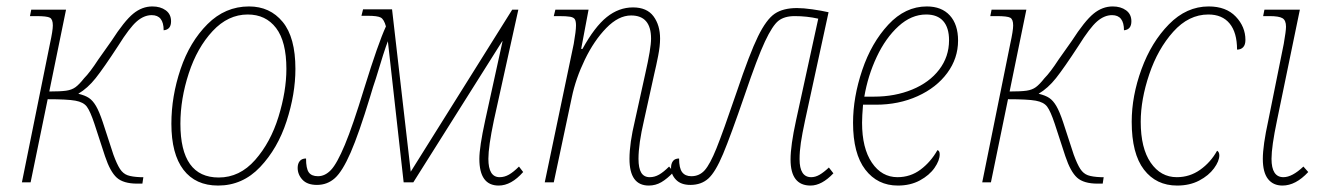

<svg xmlns="http://www.w3.org/2000/svg" viewBox="-20 -566 4099 596"><path d="M306 -81 273 -182Q260 -221 249.5 -235Q239 -249 214 -253.5Q189 -258 128 -258L75 0H48L135 -430Q144 -471 144 -487Q144 -506 135 -511Q126 -516 93 -516H73L77 -536H185L133 -282Q168 -282 185.5 -284.5Q203 -287 214.5 -295.5Q226 -304 241 -323Q259 -341 285 -381Q310 -417 326 -439Q366 -501 393.5 -523.5Q421 -546 453 -546Q478 -546 494.5 -534Q511 -522 511 -500Q511 -474 488 -472Q488 -519 451 -519Q427 -519 404.5 -499.5Q382 -480 347 -424Q302 -355 277 -323.5Q252 -292 223 -275Q244 -270 256 -262Q268 -254 278 -237Q288 -220 299 -187L332 -86Q343 -56 352.5 -41.5Q362 -27 376 -22Q390 -17 416 -16H425L422 4H406Q363 4 342.5 -14.5Q322 -33 306 -81Z M512 -182Q512 -267 540.5 -351.5Q569 -436 624 -491Q679 -546 753 -546Q818 -546 857.5 -498Q897 -450 897 -352Q897 -274 869.5 -189.5Q842 -105 787.5 -47.5Q733 10 657 10Q587 10 549.5 -39Q512 -88 512 -182ZM869 -352Q869 -437 837 -479Q805 -521 749 -521Q688 -521 640 -469.5Q592 -418 566 -338.5Q540 -259 540 -182Q540 -15 659 -15Q724 -15 772 -69.5Q820 -124 844.5 -203.5Q869 -283 869 -352Z M1468 -73Q1468 -109 1486 -192L1540 -438H1539L1263 0H1233L1184 -438Q1173 -410 1147 -323Q1138 -297 1129 -266Q1094 -151 1068.5 -92.5Q1043 -34 1019.5 -13Q996 8 964 8Q934 8 919 -8Q904 -24 904 -45Q904 -58 910.5 -66Q917 -74 930 -74Q930 -43 938.5 -31Q947 -19 967 -19Q989 -19 1007.5 -38.5Q1026 -58 1050.5 -116.5Q1075 -175 1111 -293Q1154 -432 1178 -484Q1172 -506 1162 -511.5Q1152 -517 1121 -517H1102L1107 -537H1197L1255 -33L1570 -536H1589L1513 -192Q1496 -111 1496 -73Q1496 -16 1531 -16Q1546 -16 1560 -24Q1574 -32 1591 -49L1604 -32Q1567 10 1528 10Q1468 10 1468 -73Z M1934 -73Q1934 -121 1951 -192L1983 -337Q2001 -416 2001 -446Q2001 -518 1939 -518Q1900 -518 1862 -479Q1824 -440 1795.5 -381Q1767 -322 1755 -264L1699 0H1671L1761 -430Q1768 -470 1768 -487Q1768 -500 1764.5 -506Q1761 -512 1750 -514Q1739 -516 1715 -516H1699L1704 -536H1807L1784 -414H1788Q1826 -483 1863.5 -513Q1901 -543 1945 -543Q1988 -543 2008.5 -515.5Q2029 -488 2029 -446Q2029 -423 2023 -392.5Q2017 -362 2011 -337L1979 -192Q1962 -119 1962 -73Q1962 -44 1970.5 -30Q1979 -16 1997 -16Q2012 -16 2026 -24Q2040 -32 2057 -49L2071 -32Q2051 -11 2033 -0.5Q2015 10 1994 10Q1934 10 1934 -73Z M2434 -71Q2434 -114 2451 -192L2520 -508Q2485 -516 2447 -516Q2415 -516 2396.5 -501.5Q2378 -487 2354.5 -437Q2331 -387 2292 -272Q2248 -144 2224.5 -88Q2201 -32 2179 -12Q2157 8 2123 8Q2094 8 2078.5 -8Q2063 -24 2063 -45Q2063 -58 2069 -66Q2075 -74 2088 -74Q2088 -44 2097.5 -31.5Q2107 -19 2126 -19Q2151 -19 2167.5 -37.5Q2184 -56 2204 -105.5Q2224 -155 2267 -281Q2307 -400 2333 -453Q2359 -506 2385 -523.5Q2411 -541 2454 -541Q2474 -541 2502 -537Q2530 -533 2552 -528L2479 -192Q2470 -150 2466 -123Q2462 -96 2462 -72Q2462 -16 2498 -16Q2511 -16 2524 -23.5Q2537 -31 2553 -46L2567 -28Q2531 10 2496 10Q2434 10 2434 -71Z M2628 -185Q2628 -264 2656.5 -348.5Q2685 -433 2737.5 -489.5Q2790 -546 2857 -546Q2903 -546 2928.5 -518Q2954 -490 2954 -440Q2954 -385 2920.5 -339.5Q2887 -294 2828.5 -267.5Q2770 -241 2699 -241H2659Q2656 -205 2656 -185Q2656 -106 2686.5 -61Q2717 -16 2766 -16Q2806 -16 2837.5 -39.5Q2869 -63 2890 -100Q2897 -98 2897 -87Q2897 -68 2881 -45Q2865 -22 2835.5 -6Q2806 10 2767 10Q2704 10 2666 -39.5Q2628 -89 2628 -185ZM2693 -266Q2758 -266 2811.5 -288Q2865 -310 2895.5 -350Q2926 -390 2926 -441Q2926 -480 2908 -500.5Q2890 -521 2855 -521Q2809 -521 2769 -484.5Q2729 -448 2701.5 -389.5Q2674 -331 2663 -266Z M3287 -81 3254 -182Q3241 -221 3230.5 -235Q3220 -249 3195 -253.5Q3170 -258 3109 -258L3056 0H3029L3116 -430Q3125 -471 3125 -487Q3125 -506 3116 -511Q3107 -516 3074 -516H3054L3058 -536H3166L3114 -282Q3149 -282 3166.5 -284.5Q3184 -287 3195.5 -295.5Q3207 -304 3222 -323Q3240 -341 3266 -381Q3291 -417 3307 -439Q3347 -501 3374.5 -523.5Q3402 -546 3434 -546Q3459 -546 3475.5 -534Q3492 -522 3492 -500Q3492 -474 3469 -472Q3469 -519 3432 -519Q3408 -519 3385.5 -499.5Q3363 -480 3328 -424Q3283 -355 3258 -323.5Q3233 -292 3204 -275Q3225 -270 3237 -262Q3249 -254 3259 -237Q3269 -220 3280 -187L3313 -86Q3324 -56 3333.5 -41.5Q3343 -27 3357 -22Q3371 -17 3397 -16H3406L3403 4H3387Q3344 4 3323.5 -14.5Q3303 -33 3287 -81Z M3493 -188Q3493 -268 3523.5 -351.5Q3554 -435 3608.5 -490.5Q3663 -546 3732 -546Q3786 -546 3816 -514.5Q3846 -483 3846 -442Q3846 -427 3839 -419.5Q3832 -412 3820 -412Q3820 -465 3797 -493Q3774 -521 3731 -521Q3670 -521 3622 -467.5Q3574 -414 3547.5 -335.5Q3521 -257 3521 -188Q3521 -106 3552 -61Q3583 -16 3633 -16Q3673 -16 3705.5 -39Q3738 -62 3758 -98Q3761 -97 3763 -93Q3765 -89 3765 -84Q3765 -66 3748.5 -43.5Q3732 -21 3702.5 -5.5Q3673 10 3634 10Q3569 10 3531 -39.5Q3493 -89 3493 -188Z M3900 -73Q3900 -114 3917 -192L3965 -430Q3972 -470 3972 -483Q3972 -503 3961 -509.5Q3950 -516 3921 -516H3901L3905 -536H4015L3944 -192Q3927 -111 3927 -73Q3927 -16 3964 -16Q3991 -16 4026 -49L4041 -32Q4002 10 3961 10Q3932 10 3916 -10.5Q3900 -31 3900 -73Z"/></svg>

Font: Noto Serif NarrowThin
Style: Italic
Weight: 250
Width: 4
Italic angle: -12°
Designer: Monotype Design Team
Foundry: Monotype Imaging Inc.
Version: Version 1.001